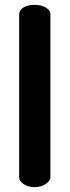

<svg xmlns="http://www.w3.org/2000/svg" viewBox="-20 -772 287 792"><path d="M188 -712V-41Q188 -26 168.5 -13Q149 0 123 0Q96 0 77.5 -12.5Q59 -25 59 -41V-712Q59 -730 76.5 -741Q94 -752 123 -752Q150 -752 169 -741Q188 -730 188 -712Z"/></svg>

Font: Dosis
Style: Regular
Weight: 400
Designer: Edgar Tolentino, Pablo Impallari, Igino Marini
Foundry: Edgar Tolentino, Pablo Impallari, Igino Marini
Version: Version 1.007;Glyphs 3.1.1 (3134)